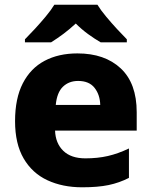

<svg xmlns="http://www.w3.org/2000/svg" viewBox="-20 -786 643 816"><path d="M309 -559Q425 -559 493 -495.5Q561 -432 561 -309V-231H214Q216 -177 249 -145Q282 -113 343 -113Q395 -113 438.5 -123Q482 -133 528 -155V-30Q487 -9 441.5 0.5Q396 10 329 10Q246 10 181.5 -20Q117 -50 80.5 -112.5Q44 -175 44 -271Q44 -368 77 -432Q110 -496 169.5 -527.5Q229 -559 309 -559ZM312 -442Q273 -442 247.5 -417.5Q222 -393 217 -340H406Q405 -383 382 -412.5Q359 -442 312 -442ZM394 -766Q408 -743 431 -715.5Q454 -688 477.5 -662.5Q501 -637 519 -619V-606H408Q382 -621 354.5 -641Q327 -661 302 -686Q275 -661 249.5 -642Q224 -623 197 -606H86V-619Q105 -638 128.5 -663.5Q152 -689 174.5 -716Q197 -743 211 -766Z"/></svg>

Font: Noto Sans ExtraBold
Style: Regular
Weight: 800
Designer: Monotype Design Team
Foundry: Monotype Imaging Inc.
Version: Version 2.007